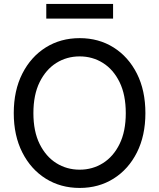

<svg xmlns="http://www.w3.org/2000/svg" viewBox="-20 -929 796 960"><path d="M378.4 10.7Q283.2 10.7 208.7 -35.9Q134.3 -82.5 91.6 -166.7Q48.8 -251 48.8 -363.3Q48.8 -476.6 91.6 -560.8Q134.3 -645 208.7 -691.7Q283.2 -738.3 378.4 -738.3Q473.6 -738.3 547.9 -691.7Q622.1 -645 664.6 -560.8Q707 -476.6 707 -363.3Q707 -251 664.6 -166.7Q622.1 -82.5 547.9 -35.9Q473.6 10.7 378.4 10.7ZM378.4 -80.6Q442.4 -80.6 494.6 -113.3Q546.9 -146 577.9 -209Q608.9 -272 608.9 -363.3Q608.9 -455.1 577.9 -518.3Q546.9 -581.5 494.6 -614.3Q442.4 -647 378.4 -647Q314 -647 261.7 -614.3Q209.5 -581.5 178.2 -518.3Q147 -455.1 147 -363.3Q147 -272 178.2 -209Q209.5 -146 261.7 -113.3Q314 -80.6 378.4 -80.6ZM545.4 -909.2V-835.9H211.4V-909.2Z"/></svg>

Font: Inter Cardless Tabular
Style: Regular
Weight: 400
Designer: Rasmus Andersson
Foundry: rsms
Version: Version 4.000;git-4fc901f